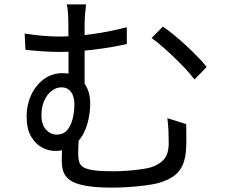

<svg xmlns="http://www.w3.org/2000/svg" viewBox="-20 -813 1040 875"><path d="M372.3 -793Q370.1 -777.1 367.9 -751.4Q365.6 -725.7 365.6 -698.2Q365.6 -679.6 365.6 -639.7Q365.6 -599.7 365.6 -552.3Q365.6 -504.9 365.6 -461.3Q365.6 -417.7 365.6 -392.1L292.2 -432.1Q292.2 -452.8 292.2 -489.1Q292.2 -525.4 292.2 -566.4Q292.2 -607.4 291.9 -643.1Q291.5 -678.8 291.5 -698.2Q291.5 -727.7 290 -752.4Q288.4 -777.1 284.4 -793ZM722.3 -692Q744.4 -677 771.8 -654.6Q799.1 -632.2 827.3 -606.2Q855.4 -580.1 880.3 -554.6Q905.1 -529.2 922.1 -507.9L866.2 -450.8Q842.1 -482.8 806.6 -518.9Q771.2 -555.1 735.1 -587.5Q699.1 -620 670.9 -639.8ZM92.3 -660.1Q136.6 -653.3 174.7 -649.9Q212.8 -646.5 250.5 -646.5Q322 -646.5 401.8 -657.7Q481.6 -668.9 557.9 -689V-612.3Q506.9 -600.8 452.5 -592.8Q398.2 -584.8 347.4 -580.6Q296.7 -576.3 255.4 -576.3Q222.5 -576.3 181.1 -578.7Q139.7 -581 95.9 -586.2ZM340.7 -209.4Q340.1 -199.4 338.9 -181.5Q337.6 -163.6 337 -144.1Q336.4 -124.7 336.4 -109.3Q336.4 -89 341.3 -74Q346.1 -59 361.7 -50Q377.2 -41 409.5 -36.7Q441.8 -32.4 496 -32.4Q524.3 -32.4 556.8 -34.7Q589.3 -37 618.6 -41Q647.8 -45 665.6 -49.8Q704.6 -61.2 726.7 -86.3Q748.9 -111.5 748.9 -161.2Q748.9 -190.8 747.7 -217.8Q746.5 -244.7 742.7 -274.4L828.4 -247.6Q829 -227.7 829 -210.8Q829 -193.8 829.3 -177.3Q829.6 -160.8 828.2 -139.8Q826.4 -92.8 812.7 -61.3Q799 -29.9 771.3 -10.1Q743.7 9.6 698.2 22.1Q676.5 27.7 640.3 32.3Q604.2 37 564.2 39.5Q524.3 42 491.1 42Q431 42 389.9 36.5Q348.8 31 323.2 20.6Q297.6 10.2 284.5 -4.8Q271.3 -19.9 266.4 -38.6Q261.4 -57.4 261.4 -79.8Q261.4 -107 262.6 -133.1Q263.7 -159.2 265.5 -183.3ZM391.1 -341.9Q391.1 -308.1 383.5 -270.4Q375.8 -232.7 358 -199.9Q340.1 -167.1 309 -146.2Q278 -125.2 230 -125.2Q201.9 -125.2 172 -140.7Q142.1 -156.1 121.7 -190.8Q101.3 -225.4 101.3 -283.3Q101.3 -334.5 121.6 -379.1Q142 -423.8 179.1 -451.7Q216.3 -479.6 265.4 -479.6Q325.8 -479.6 358.4 -440.7Q391.1 -401.9 391.1 -341.9ZM238.3 -199.5Q268.7 -199.5 286.2 -219.9Q303.7 -240.4 311.3 -272.6Q319 -304.8 319 -337.7Q319 -374.1 303.1 -394.6Q287.2 -415.1 260.7 -415.1Q236.3 -415.1 215.1 -398.7Q193.9 -382.3 181.3 -353.6Q168.8 -325 168.8 -287.1Q168.8 -245.1 189.7 -222.3Q210.6 -199.5 238.3 -199.5Z"/></svg>

Font: Noto Sans KR Thin
Style: Regular
Weight: 100
Designer: Ryoko NISHIZUKA 西塚涼子 (kana, bopomofo & ideographs); Paul D. Hunt (Latin, Greek & Cyrillic); Sandoll Communications 산돌커뮤니
Foundry: Adobe
Version: Version 2.004-H2;hotconv 1.0.118;makeotfexe 2.5.65603